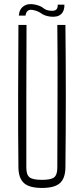

<svg xmlns="http://www.w3.org/2000/svg" viewBox="-20 -923 414 948"><path d="M187 5Q126 5 99 -18.5Q72 -42 71 -95Q69 -274 69.5 -447.5Q70 -621 71 -800H111Q110 -621 110 -447.5Q110 -274 110 -95Q110 -60 126 -47.5Q142 -35 187 -35Q232 -35 247.5 -47.5Q263 -60 263 -95Q263 -274 264 -447.5Q265 -621 263 -800H303Q305 -621 305 -447.5Q305 -274 303 -95Q302 -42 275.5 -18.5Q249 5 187 5ZM73 -846Q75 -878 97.5 -893Q120 -908 155 -900Q181 -894 194 -883Q207 -872 229 -870Q250 -868 258 -876Q266 -884 265 -900H298Q299 -869 281.5 -853Q264 -837 228 -841Q200 -845 185 -856Q170 -867 150 -872Q128 -878 118 -870.5Q108 -863 106 -846Z"/></svg>

Font: Big Shoulders Text Thin
Style: Regular
Weight: 100
Designer: Patric King
Foundry: XO Type Co
Version: Version 1.000; ttfautohint (v1.8.2)